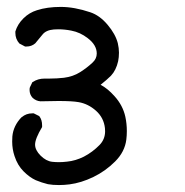

<svg xmlns="http://www.w3.org/2000/svg" viewBox="-20 -235 540 561"><path d="M110.4 -5.4H125.5Q145.5 -5.4 167 -7.8Q193.4 -11.2 213.6 -23.9Q233.9 -36.6 250.5 -52.2Q262.7 -63.5 262.7 -78.6Q262.7 -103.5 236.3 -123.5Q214.4 -140.6 188.5 -145.5Q168.9 -149.4 150.4 -149.4Q143.6 -149.4 137.2 -148.9Q114.3 -147 104 -133.8Q91.8 -118.7 83 -108.4Q72.3 -99.1 57.6 -99.1Q56.2 -99.1 53.2 -99.1L36.6 -107.9Q24.9 -121.1 24.9 -138.7Q24.9 -142.1 24.9 -143.1Q31.2 -164.1 48.3 -181.2Q65.4 -198.2 87.9 -205.1Q117.7 -214.8 157.7 -214.8Q197.3 -214.8 243.7 -199.2Q271.5 -189.9 294.4 -162.6Q317.4 -135.3 324.2 -108.9Q327.6 -94.2 327.6 -81.1Q327.6 -67.9 325.2 -56.2Q319.3 -29.8 304.2 -13.7Q292 -1.5 273.9 12.7Q294.4 23.4 314.5 45.9Q338.9 72.8 346.2 106Q350.6 126.5 350.6 147.9Q350.6 160.6 349.1 172.9Q344.7 208.5 316.4 236.8Q288.1 265.1 252.7 282.2Q217.3 299.3 183.1 303.7Q167.5 305.7 152.3 305.7Q133.8 305.7 120.1 303.2Q102.1 298.8 84.5 291.5Q66.4 283.2 48.8 265.6Q31.2 248 22.5 221.2Q15.6 200.7 15.6 178.7Q15.6 170.9 16.1 163.6Q19 132.3 43 107.4Q43 107.4 43.5 107.4Q56.6 96.2 74.2 96.2Q75.7 96.2 78.6 96.2L94.2 104L95.2 105Q103 115.2 103 131.3Q103 133.3 103 136.2Q82.5 170.4 82.5 187.5Q82.5 203.6 98.6 219.7Q114.7 235.8 132.8 237.8Q141.6 238.8 152.3 238.8Q163.1 238.8 175.8 237.3Q200.7 234.9 225.1 222.7Q250.5 209.5 271 188.5Q287.1 171.9 287.1 148.4Q287.1 144 286.6 139.2Q283.2 108.9 260.5 88.6Q237.8 68.4 210 63.5Q191.4 60.1 150.9 60.1Q127.9 60.1 98.6 61Q98.6 61 98.1 61Q85.4 60.1 75.2 50.8Q66.4 41 66.4 27.8Q66.4 22 67.4 20L74.7 4.9L76.2 4.4Q90.8 -5.4 110.4 -5.4Z"/></svg>

Font: Bakudai
Style: Medium
Weight: 500
Version: Version 1.48